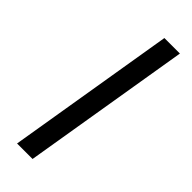

<svg xmlns="http://www.w3.org/2000/svg" viewBox="-239 -743 769 769"><g transform="rotate(45 146.0 -358.0)"><path d="M262.7 -715.8 144 0H56.2L174.8 -715.8Z"/></g></svg>

Font: Inter 18pt
Style: Bold Italic
Weight: 700
Italic angle: -9.3988°
Designer: Rasmus Andersson
Foundry: rsms
Version: Version 4.001;git-66647c0bb